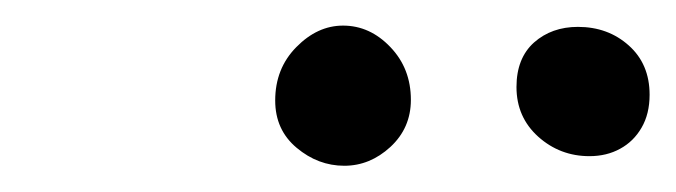

<svg xmlns="http://www.w3.org/2000/svg" viewBox="-20 -729 528 150"><path d="M249 -599.5Q228.5 -599.5 211.8 -613.5Q195 -627.5 195 -650.5Q195 -675.5 211.5 -692.2Q228 -709 248 -709Q269 -709 285 -692.2Q301 -675.5 301 -651Q301 -629 285 -614.2Q269 -599.5 249 -599.5ZM440.5 -607Q417.5 -607 400.5 -622.2Q383.5 -637.5 383.5 -661Q383.5 -683.5 397.2 -695.8Q411 -708 431.5 -708Q455 -708 471.2 -693.5Q487.5 -679 487.5 -655Q487.5 -640 481.2 -629.2Q475 -618.5 464.5 -612.8Q454 -607 440.5 -607Z"/></svg>

Font: Grandstander Thin ExtraLight
Style: Italic
Weight: 250
Italic angle: -15°
Version: Version 1.200